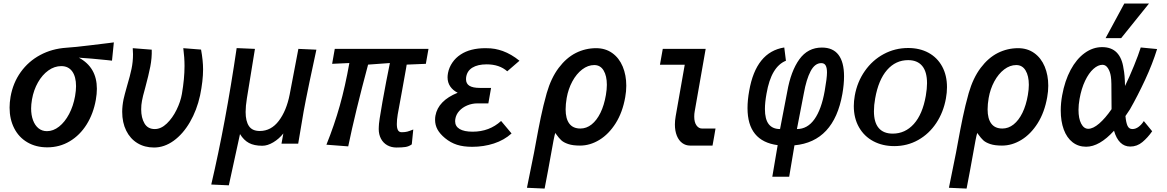

<svg xmlns="http://www.w3.org/2000/svg" viewBox="-20 -828 6640 1092"><path d="M34.5 -216Q34.5 -244.5 40 -277.5Q54 -357 98 -418.2Q142 -479.5 208.8 -515.2Q275.5 -551 357 -556.5Q405.5 -559.5 494.2 -570.5Q583 -581.5 597 -583L627.5 -587L617 -483L590.5 -486Q494.5 -496 428.5 -500Q531 -445 531 -323Q531 -294.5 525 -260Q511 -181.5 472.8 -120.2Q434.5 -59 376.8 -24.5Q319 10 249 10Q184.5 10 135.8 -18.5Q87 -47 60.8 -98.5Q34.5 -150 34.5 -216ZM407 -281.5Q412.5 -313.5 412.5 -338Q412.5 -391.5 390.8 -421.8Q369 -452 328.5 -452Q289.5 -452 255 -427.2Q220.5 -402.5 196 -359.5Q171.5 -316.5 162 -263Q157 -233 157 -211.5Q157 -173 168 -143.8Q179 -114.5 199.2 -98.2Q219.5 -82 247 -82Q283 -82 316 -108Q349 -134 373 -179.5Q397 -225 407 -281.5Z M675 -192Q675 -225 682.5 -262.5Q687.5 -286 703 -340.5Q719.5 -395.5 728 -436Q736.5 -476.5 736.5 -519.5Q736.5 -537 735 -554L843 -545.5Q844.5 -498.5 834.8 -449Q825 -399.5 806.5 -331Q790.5 -274 787.5 -254.5Q783 -231.5 783 -206Q783 -158 801.8 -126Q820.5 -94 860.5 -94Q896 -94 928.8 -125.5Q961.5 -157 984.2 -203.5Q1007 -250 1014.5 -293.5Q1029.5 -381 1029.5 -452.5Q1029.5 -501 1022.5 -554L1123.5 -546Q1135 -483.5 1135 -433.5Q1135 -368.5 1118 -285.5Q1099.5 -201 1060.2 -133.5Q1021 -66 967.8 -27.5Q914.5 11 856 11Q802.5 11 761.5 -14Q720.5 -39 697.8 -85Q675 -131 675 -192Z M1326 -554.5 1430 -550 1384 -267.5Q1377 -224.5 1377 -191Q1377 -139 1395.8 -111Q1414.5 -83 1457.5 -83Q1522 -83 1565.8 -140.8Q1609.5 -198.5 1627.5 -290.5L1677 -550L1779.5 -545.5Q1764.5 -478.5 1740.5 -363Q1716.5 -247.5 1707 -194.5L1676 -11H1581L1591.5 -69Q1567 -38 1534.2 -18.5Q1501.5 1 1472 1Q1425.5 1 1396 -14.8Q1366.5 -30.5 1345 -65.5L1281.5 226L1181.5 221.5Q1263.5 -128.5 1326 -554.5Z M2134 -94Q2134 -103 2134.5 -108Q2134 -130 2155.2 -248.8Q2176.5 -367.5 2197.5 -469.5L2073.5 -460.5Q2000.5 -189 1960.5 4.5L1836.5 -5Q1881.5 -116.5 1912.5 -226.8Q1943.5 -337 1967 -469.5L1869 -465L1884 -550H2417L2402 -465L2293 -460.5L2289.5 -439Q2281.5 -394.5 2265.8 -307Q2250 -219.5 2242 -177Q2237 -146.5 2237 -122.5Q2237 -99 2243.5 -87.5Q2250 -76 2264.5 -76Q2284 -76 2296.8 -79.5Q2309.5 -83 2330.5 -91.5L2322 -7Q2305.5 5 2286 8Q2266.5 11 2235 11Q2205.5 11 2182.5 -2Q2159.5 -15 2146.8 -39Q2134 -63 2134 -94Z M2511 -42.5Q2482.5 -66 2468.5 -91.2Q2454.5 -116.5 2454.5 -146.5Q2454.5 -159.5 2456.5 -170Q2472 -255.5 2583 -300.5Q2556 -314 2540.8 -336.2Q2525.5 -358.5 2525.5 -388.5Q2525.5 -399 2528 -413Q2534 -444.5 2552.8 -472Q2571.5 -499.5 2600 -518Q2654.5 -554 2741.5 -554Q2773 -554 2795.2 -549.8Q2817.5 -545.5 2839 -538Q2888.5 -520 2934.5 -482.5L2865 -422.5Q2820.5 -462 2748 -462Q2697 -462 2666.5 -443.2Q2636 -424.5 2631 -387.5Q2630.5 -384 2630.5 -377.5Q2630.5 -352 2650 -340Q2669.5 -328 2709.5 -328H2773L2757.5 -240H2695.5Q2665 -240 2637.5 -228.5Q2610 -217 2591.8 -196.8Q2573.5 -176.5 2569.5 -150.5Q2568.5 -142.5 2568.5 -139Q2568.5 -109.5 2594.2 -94.2Q2620 -79 2668 -79Q2763.5 -79 2830 -140L2889.5 -69Q2847.5 -31 2789.2 -12Q2731 7 2665.5 7Q2615 7 2578.8 -4.8Q2542.5 -16.5 2511 -42.5Z M2977 240 3017.5 39.5Q3025.5 -1 3028.5 -20Q3042 -94.5 3055.8 -160.8Q3069.5 -227 3089.5 -298.5Q3114.5 -385 3157.8 -442.2Q3201 -499.5 3255.2 -526.8Q3309.5 -554 3370.5 -554Q3423.5 -554 3462.5 -526Q3501.5 -498 3521.8 -449.2Q3542 -400.5 3542 -340.5Q3542 -308.5 3536 -275.5Q3521 -189.5 3481.8 -127.2Q3442.5 -65 3389.2 -32.5Q3336 0 3279 0Q3237.5 0 3211.8 -8.8Q3186 -17.5 3172.5 -30Q3159 -42.5 3144.5 -63L3138 -72Q3134 -59.5 3128 -28.5Q3122 2.5 3115 43Q3097 144.5 3077.5 244.5ZM3426 -287.5Q3431.5 -319.5 3431.5 -345.5Q3431.5 -396.5 3413 -427.2Q3394.5 -458 3360 -458Q3324 -458 3291.2 -433Q3258.5 -408 3235.2 -365Q3212 -322 3203 -270.5Q3197 -235.5 3197 -206Q3197 -153 3218 -125Q3239 -97 3281 -97Q3315.5 -97 3344.8 -120.2Q3374 -143.5 3395 -186.2Q3416 -229 3426 -287.5Z M3818.5 -120Q3818.5 -142 3823 -167.5L3874.5 -460H3733.5L3749.5 -550H3993.5L3931 -194Q3928.5 -181 3928.5 -164.5Q3928.5 -132.5 3941.2 -114.8Q3954 -97 3972.5 -97H4049.5L4042 -53Q4032.5 -0.5 4032.5 0H3905Q3880 0 3860.2 -14.5Q3840.5 -29 3829.5 -56.2Q3818.5 -83.5 3818.5 -120Z M4403 -2.5Q4231.5 -25 4231.5 -213Q4231.5 -258.5 4241 -311Q4279.5 -532.5 4440.5 -558L4450 -482.5Q4408.5 -466 4380.8 -419.8Q4353 -373.5 4339.5 -295Q4330.5 -245 4330.5 -208Q4330.5 -149.5 4352.2 -121.8Q4374 -94 4416.5 -94L4457.5 -307Q4478 -423.5 4526.2 -490.5Q4574.5 -557.5 4654.5 -557.5Q4717.5 -557.5 4749 -516Q4780.5 -474.5 4780.5 -394Q4780.5 -348 4771 -294Q4723 -22.5 4498.5 -1.5L4468.5 177H4372.5ZM4670.5 -311Q4683.5 -384 4683.5 -416Q4683.5 -442 4676 -455.5Q4668.5 -469 4651 -469Q4614.5 -469 4590.2 -422.8Q4566 -376.5 4552 -298L4512.5 -94Q4572.5 -94 4612.2 -150Q4652 -206 4670.5 -311Z M4836 -225Q4836 -252 4841.5 -284Q4855.5 -362.5 4898.8 -424.2Q4942 -486 5006.2 -520.5Q5070.5 -555 5145 -555Q5211 -555 5261 -527.8Q5311 -500.5 5338.5 -450Q5366 -399.5 5366 -332Q5366 -301.5 5360 -268.5Q5346 -190 5305 -128.2Q5264 -66.5 5202.2 -31.8Q5140.5 3 5066 3Q4999.5 3 4947.2 -24.8Q4895 -52.5 4865.5 -104.2Q4836 -156 4836 -225ZM5245.5 -283Q5252.5 -324 5252.5 -354.5Q5252.5 -420 5225 -453Q5197.5 -486 5145 -486Q5074 -486 5025 -429.8Q4976 -373.5 4957.5 -268Q4950.5 -230 4950.5 -195.5Q4950.5 -131.5 4977.8 -99.8Q5005 -68 5057.5 -68Q5128 -68 5177.5 -123Q5227 -178 5245.5 -283Z M5377 240 5417.5 39.5Q5425.5 -1 5428.5 -20Q5442 -94.5 5455.8 -160.8Q5469.5 -227 5489.5 -298.5Q5514.5 -385 5557.8 -442.2Q5601 -499.5 5655.2 -526.8Q5709.5 -554 5770.5 -554Q5823.5 -554 5862.5 -526Q5901.5 -498 5921.8 -449.2Q5942 -400.5 5942 -340.5Q5942 -308.5 5936 -275.5Q5921 -189.5 5881.8 -127.2Q5842.5 -65 5789.2 -32.5Q5736 0 5679 0Q5637.5 0 5611.8 -8.8Q5586 -17.5 5572.5 -30Q5559 -42.5 5544.5 -63L5538 -72Q5534 -59.5 5528 -28.5Q5522 2.5 5515 43Q5497 144.5 5477.5 244.5ZM5826 -287.5Q5831.5 -319.5 5831.5 -345.5Q5831.5 -396.5 5813 -427.2Q5794.5 -458 5760 -458Q5724 -458 5691.2 -433Q5658.5 -408 5635.2 -365Q5612 -322 5603 -270.5Q5597 -235.5 5597 -206Q5597 -153 5618 -125Q5639 -97 5681 -97Q5715.5 -97 5744.8 -120.2Q5774 -143.5 5795 -186.2Q5816 -229 5826 -287.5Z M6013 -199.5Q6013 -242 6021 -285.5Q6036 -368.5 6069.2 -430.5Q6102.5 -492.5 6149 -526.2Q6195.5 -560 6248.5 -560Q6301.5 -560 6331.8 -528.8Q6362 -497.5 6370 -438Q6377.5 -403 6378.5 -339Q6404 -391 6429.5 -453.8Q6455 -516.5 6468 -558L6561 -549Q6535 -465 6492.8 -374Q6450.5 -283 6406.5 -206Q6391 -182 6381 -168Q6384.5 -130 6393 -112Q6401.5 -94 6420.5 -94Q6439 -94 6456 -106.8Q6473 -119.5 6485.5 -139.5L6533 -81.5Q6508 -45.5 6477.5 -20Q6447 5.5 6408.5 5.5Q6375 5.5 6351.8 -17.5Q6328.5 -40.5 6316 -84.5Q6233 6.5 6157.5 6.5Q6113 6.5 6080.2 -19Q6047.5 -44.5 6030.2 -91.2Q6013 -138 6013 -199.5ZM6268 -611 6374.5 -808H6515L6356.5 -611ZM6114 -203Q6114 -154 6129.2 -124.8Q6144.5 -95.5 6169.5 -95.5Q6197 -95.5 6231.8 -125.5Q6266.5 -155.5 6302 -207V-212.5Q6301.5 -230 6301.5 -277.5Q6301.5 -323 6301 -350.5Q6300.5 -378 6298 -393Q6294 -420.5 6281.5 -440Q6269 -459.5 6250.5 -459.5Q6225 -459.5 6198.8 -436Q6172.5 -412.5 6151.5 -368.5Q6130.5 -324.5 6120 -265.5Q6114 -232 6114 -203Z"/></svg>

Font: JuliaMono BoldItalic
Style: Regular
Weight: 700
Italic angle: -9°
Monospace: yes
Designer: cormullion
Foundry: corm
Version: Version 0.049; ttfautohint (v1.8.4)